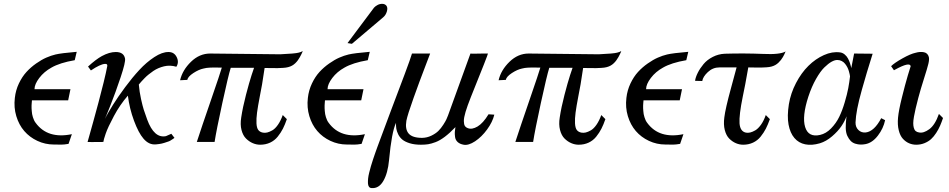

<svg xmlns="http://www.w3.org/2000/svg" viewBox="-20 -729 4873 986"><path d="M374 -462.9 363.8 -419.9Q287.1 -406.7 244.1 -381.8Q206.1 -360.8 181.6 -328.6Q157.2 -296.4 157.2 -271H341.8L330.1 -213.9H144L143.6 -208Q143.1 -202.6 142.8 -198.7Q142.6 -194.8 142.1 -187.3Q141.6 -179.7 142.1 -173.3Q142.6 -167 143.1 -158.7Q143.6 -150.4 145 -142.8Q146.5 -135.3 148.9 -127.2Q151.4 -119.1 154.8 -111.8Q158.2 -104.5 163.1 -98.1Q224.6 -14.2 349.1 -40L332 9.8Q321.8 11.7 311.5 12.7Q301.3 13.7 294.9 13.7Q288.6 13.7 276.1 13.4Q263.7 13.2 256.8 13.2Q211.9 13.2 171.9 -5.6Q131.8 -24.4 104.5 -56.2Q77.1 -87.9 63.7 -132.6Q50.3 -177.2 56.2 -226.1Q60.5 -265.6 77.1 -300.5Q93.8 -335.4 116 -359.6Q138.2 -383.8 165.8 -403.1Q193.4 -422.4 217.8 -433.1Q242.2 -443.8 265.1 -449.2Q279.3 -452.6 306.6 -456.1Q334 -459.5 354 -460.9Z M885.7 -386.2Q869.6 -391.1 853.5 -391.6Q837.4 -392.1 822.5 -388.4Q807.6 -384.8 793.7 -378.9Q779.8 -373 767.1 -364.3Q754.4 -355.5 743.7 -346.9Q732.9 -338.4 722.9 -328.1Q712.9 -317.9 706.1 -310.3Q699.2 -302.7 692.9 -294.9Q696.3 -256.3 704.3 -220.2Q712.4 -184.1 718 -166.5Q723.6 -148.9 735.8 -115.2Q771.5 -17.6 832 -29.8L859.9 -42L876 -21Q875.5 -20.5 868.9 -15.9Q862.3 -11.2 855.2 -7.1Q848.1 -2.9 840.8 -1Q821.3 5.9 810.5 8.3Q799.8 10.7 781 12.5Q762.2 14.2 746.3 6.6Q730.5 -1 716.8 -17.1Q691.4 -46.4 668.2 -108.9Q645 -171.4 636.7 -237.8Q596.2 -191.4 565.2 -133.5Q534.2 -75.7 522.9 -43Q511.7 -10.3 510.7 0Q429.7 1 429.7 0L438 -29.3Q446.3 -58.6 459.2 -105.2Q472.2 -151.9 485.8 -202.9Q499.5 -253.9 512.2 -305.7Q524.9 -357.4 530.8 -389.2Q533.2 -401.9 519 -400.9Q494.6 -399.4 446.8 -367.2L432.1 -387.2Q472.7 -424.3 502.9 -440.9Q541.5 -461.9 574.7 -461.9Q615.7 -461.9 622.1 -428.2Q625.5 -410.2 599.6 -332.5Q573.7 -254.9 546.4 -186Q519 -117.2 518.1 -118.2Q535.6 -151.4 561 -191.9Q586.4 -232.4 622.8 -281.5Q659.2 -330.6 695.6 -369.9Q731.9 -409.2 772.5 -435.8Q813 -462.4 845.7 -461.9Q874.5 -461.9 887.5 -435.5Q900.4 -409.2 885.7 -386.2Z M1059.1 -454.1 1418.9 -450.2Q1495.1 -453.6 1513.2 -458.5Q1525.9 -461.4 1534.7 -466.8L1532.7 -461.4Q1530.3 -456.1 1527.6 -450.2Q1524.9 -444.3 1520 -435.8Q1515.1 -427.2 1509.8 -419.7Q1504.4 -412.1 1496.6 -404.5Q1488.8 -397 1480 -392.1Q1471.2 -387.2 1460.2 -384.3Q1449.2 -381.3 1433.3 -380.4Q1417.5 -379.4 1406.2 -379.2Q1395 -378.9 1372.6 -379.4Q1350.1 -379.9 1338.9 -379.9Q1325.2 -284.7 1314 -232.9Q1304.2 -182.1 1300 -150.6Q1295.9 -119.1 1297.1 -95.7Q1298.3 -72.3 1306.4 -61.5Q1314.5 -50.8 1330.1 -47.9Q1340.8 -45.9 1352.3 -48.6Q1363.8 -51.3 1378.4 -59.6Q1393.1 -67.9 1407.2 -88.1Q1421.4 -108.4 1432.1 -138.2L1453.1 -117.2Q1443.8 -89.8 1433.1 -68.6Q1422.4 -47.4 1406.2 -27.3Q1390.1 -7.3 1367.2 3.4Q1344.2 14.2 1315.9 14.2Q1296.9 14.2 1278.3 6.3Q1259.8 -1.5 1243.7 -17.3Q1227.5 -33.2 1220.2 -61.5Q1212.9 -89.8 1218.8 -126Q1226.6 -178.2 1243.2 -241.9Q1259.8 -305.7 1272 -343.3L1284.7 -380.9H1165Q1152.3 -340.8 1121.8 -200.4Q1091.3 -60.1 1082 0H990.7Q1014.6 -73.7 1063.5 -215.3Q1112.3 -356.9 1119.1 -381.8Q1108.4 -381.8 1092.8 -382.1Q1077.1 -382.3 1071 -382.1Q1064.9 -381.8 1055.7 -381.6Q1046.4 -381.3 1039.8 -380.1Q1033.2 -378.9 1024.9 -377Q1001 -372.1 972.9 -353.8Q944.8 -335.4 941.9 -318.8L904.8 -316.9Q917 -369.1 960.7 -411.6Q1004.4 -454.1 1059.1 -454.1Z M1878.9 -462.9 1868.7 -419.9Q1792 -406.7 1749 -381.8Q1710.9 -360.8 1686.5 -328.6Q1662.1 -296.4 1662.1 -271H1846.7L1835 -213.9H1648.9L1648.4 -208Q1647.9 -202.6 1647.7 -198.7Q1647.5 -194.8 1647 -187.3Q1646.5 -179.7 1647 -173.3Q1647.5 -167 1647.9 -158.7Q1648.4 -150.4 1649.9 -142.8Q1651.4 -135.3 1653.8 -127.2Q1656.2 -119.1 1659.7 -111.8Q1663.1 -104.5 1668 -98.1Q1729.5 -14.2 1854 -40L1836.9 9.8Q1826.7 11.7 1816.4 12.7Q1806.2 13.7 1799.8 13.7Q1793.5 13.7 1781 13.4Q1768.6 13.2 1761.7 13.2Q1716.8 13.2 1676.8 -5.6Q1636.7 -24.4 1609.4 -56.2Q1582 -87.9 1568.6 -132.6Q1555.2 -177.2 1561 -226.1Q1565.4 -265.6 1582 -300.5Q1598.6 -335.4 1620.8 -359.6Q1643.1 -383.8 1670.7 -403.1Q1698.2 -422.4 1722.7 -433.1Q1747.1 -443.8 1770 -449.2Q1784.2 -452.6 1811.5 -456.1Q1838.9 -459.5 1858.9 -460.9ZM1964.8 -699.2Q1972.2 -688.5 1966.6 -669.7Q1960.9 -650.9 1947.8 -640.1L1787.1 -503.9L1764.6 -507.8L1900.9 -689.9Q1908.2 -697.8 1919.4 -703.6Q1930.7 -709.5 1943.8 -709.2Q1957 -709 1964.8 -699.2Z M2518.6 -140.1Q2509.3 -102.1 2481.4 -64Q2453.6 -25.9 2419.7 -3.4Q2385.7 19 2360.8 14.2Q2341.3 10.7 2330.1 0.2Q2318.8 -10.3 2316.9 -25.9Q2314.9 -41.5 2315.7 -51.8Q2316.4 -62 2318.8 -76.2Q2290 -45.9 2264.4 -26.6Q2238.8 -7.3 2216.6 1Q2194.3 9.3 2178.7 11.7Q2163.1 14.2 2141.6 14.2Q2108.4 14.2 2084 6.6Q2059.6 -1 2046.1 -12.2Q2032.7 -23.4 2024.9 -39.3Q2017.1 -55.2 2015.1 -68.8Q2013.2 -82.5 2013.7 -98.1Q1991.2 -50.8 1978 92.8Q1971.7 160.6 1948.5 200.4Q1925.3 240.2 1887.7 236.8Q1879.4 236.3 1874.8 230Q1870.1 223.6 1869.6 212.2Q1869.1 200.7 1870.4 187.7Q1871.6 174.8 1876.2 156.7Q1880.9 138.7 1885 123.8Q1889.2 108.9 1896 88.9Q1902.8 68.8 1907 56.6Q1911.1 44.4 1917.5 27.3Q1923.8 10.3 1925.8 4.9Q1946.3 -51.8 1987.5 -160.6Q2028.8 -269.5 2058.6 -349.1Q2088.4 -428.7 2095.7 -454.1H2189Q2189.5 -454.1 2162.1 -383.3Q2134.8 -312.5 2103.8 -225.8Q2072.8 -139.2 2066.9 -108.9Q2059.6 -65.4 2078.6 -43.2Q2097.7 -21 2147.9 -21Q2172.9 -21.5 2195.1 -32.2Q2217.3 -43 2231 -56.4Q2244.6 -69.8 2256.6 -88.6Q2268.6 -107.4 2272.7 -116.7Q2276.9 -126 2280.8 -136.2L2396 -454.1Q2399.9 -453.1 2418.9 -453.4Q2438 -453.6 2461.4 -454.1Q2484.9 -454.6 2485.8 -454.1Q2488.3 -454.1 2397.9 -230Q2379.9 -184.6 2370.8 -154.3Q2361.8 -124 2362.1 -107.2Q2362.3 -90.3 2367.2 -82.5Q2372.1 -74.7 2382.8 -70.8Q2403.8 -62.5 2432.4 -79.3Q2460.9 -96.2 2488.8 -142.1Z M2694.8 -454.1 3054.7 -450.2Q3130.9 -453.6 3148.9 -458.5Q3161.6 -461.4 3170.4 -466.8L3168.5 -461.4Q3166 -456.1 3163.3 -450.2Q3160.6 -444.3 3155.8 -435.8Q3150.9 -427.2 3145.5 -419.7Q3140.1 -412.1 3132.3 -404.5Q3124.5 -397 3115.7 -392.1Q3106.9 -387.2 3095.9 -384.3Q3085 -381.3 3069.1 -380.4Q3053.2 -379.4 3042 -379.2Q3030.8 -378.9 3008.3 -379.4Q2985.8 -379.9 2974.6 -379.9Q2960.9 -284.7 2949.7 -232.9Q2939.9 -182.1 2935.8 -150.6Q2931.6 -119.1 2932.9 -95.7Q2934.1 -72.3 2942.1 -61.5Q2950.2 -50.8 2965.8 -47.9Q2976.6 -45.9 2988 -48.6Q2999.5 -51.3 3014.2 -59.6Q3028.8 -67.9 3043 -88.1Q3057.1 -108.4 3067.9 -138.2L3088.9 -117.2Q3079.6 -89.8 3068.8 -68.6Q3058.1 -47.4 3042 -27.3Q3025.9 -7.3 3002.9 3.4Q2980 14.2 2951.7 14.2Q2932.6 14.2 2914.1 6.3Q2895.5 -1.5 2879.4 -17.3Q2863.3 -33.2 2856 -61.5Q2848.6 -89.8 2854.5 -126Q2862.3 -178.2 2878.9 -241.9Q2895.5 -305.7 2907.7 -343.3L2920.4 -380.9H2800.8Q2788.1 -340.8 2757.6 -200.4Q2727.1 -60.1 2717.8 0H2626.5Q2650.4 -73.7 2699.2 -215.3Q2748 -356.9 2754.9 -381.8Q2744.1 -381.8 2728.5 -382.1Q2712.9 -382.3 2706.8 -382.1Q2700.7 -381.8 2691.4 -381.6Q2682.1 -381.3 2675.5 -380.1Q2668.9 -378.9 2660.6 -377Q2636.7 -372.1 2608.6 -353.8Q2580.6 -335.4 2577.6 -318.8L2540.5 -316.9Q2552.7 -369.1 2596.4 -411.6Q2640.1 -454.1 2694.8 -454.1Z M3514.6 -462.9 3504.4 -419.9Q3427.7 -406.7 3384.8 -381.8Q3346.7 -360.8 3322.3 -328.6Q3297.9 -296.4 3297.9 -271H3482.4L3470.7 -213.9H3284.7L3284.2 -208Q3283.7 -202.6 3283.4 -198.7Q3283.2 -194.8 3282.7 -187.3Q3282.2 -179.7 3282.7 -173.3Q3283.2 -167 3283.7 -158.7Q3284.2 -150.4 3285.6 -142.8Q3287.1 -135.3 3289.6 -127.2Q3292 -119.1 3295.4 -111.8Q3298.8 -104.5 3303.7 -98.1Q3365.2 -14.2 3489.7 -40L3472.7 9.8Q3462.4 11.7 3452.1 12.7Q3441.9 13.7 3435.5 13.7Q3429.2 13.7 3416.7 13.4Q3404.3 13.2 3397.5 13.2Q3352.5 13.2 3312.5 -5.6Q3272.5 -24.4 3245.1 -56.2Q3217.8 -87.9 3204.3 -132.6Q3190.9 -177.2 3196.8 -226.1Q3201.2 -265.6 3217.8 -300.5Q3234.4 -335.4 3256.6 -359.6Q3278.8 -383.8 3306.4 -403.1Q3334 -422.4 3358.4 -433.1Q3382.8 -443.8 3405.8 -449.2Q3419.9 -452.6 3447.3 -456.1Q3474.6 -459.5 3494.6 -460.9Z M4014.6 -464.8 4012.2 -460Q4010.3 -455.1 4007.8 -449.7Q4005.4 -444.3 4000.7 -436.3Q3996.1 -428.2 3990.7 -421.4Q3985.4 -414.6 3977.8 -407.2Q3970.2 -399.9 3961.4 -395Q3952.6 -390.1 3941.9 -387.2Q3931.2 -384.3 3915.5 -383.3Q3899.9 -382.3 3888.9 -382.1Q3877.9 -381.8 3855.7 -382.3Q3833.5 -382.8 3822.8 -382.8Q3805.7 -284.7 3794.4 -232.9Q3774.9 -137.2 3777.8 -95.7Q3780.8 -54.2 3810.5 -47.9Q3820.8 -45.9 3832.5 -48.6Q3844.2 -51.3 3858.6 -59.6Q3873 -67.9 3887.7 -88.1Q3902.3 -108.4 3912.6 -138.2L3933.6 -117.2Q3923.8 -89.4 3913.1 -68.4Q3902.3 -47.4 3886.2 -27.3Q3870.1 -7.3 3847.2 3.4Q3824.2 14.2 3796.4 14.2Q3777.3 14.2 3759 6.3Q3740.7 -1.5 3725.1 -17.1Q3709.5 -32.7 3702.1 -61Q3694.8 -89.4 3699.7 -126Q3705.1 -170.9 3733.4 -274.4Q3761.7 -377.9 3762.7 -382.8H3674.3Q3640.6 -382.8 3615.2 -358.9Q3589.8 -335 3586.4 -313L3549.3 -314Q3552.2 -333 3563.5 -355.5Q3574.7 -377.9 3593 -399.9Q3611.3 -421.9 3640.4 -436.8Q3669.4 -451.7 3702.6 -453.1Q3800.3 -456.1 3898.4 -452.1Q3985.4 -447.8 4014.6 -464.8Z M4525.4 -111.8Q4516.6 -69.3 4488.3 -32.5Q4460 4.4 4424.3 11.2Q4411.1 13.7 4398.9 13.4Q4386.7 13.2 4372.8 9Q4358.9 4.9 4349.1 -4.9Q4339.4 -14.6 4331.5 -31Q4323.7 -47.4 4323.2 -72.3Q4322.8 -97.2 4327.1 -131.8Q4319.3 -108.4 4301.3 -81.5Q4283.2 -54.7 4252.9 -28.8Q4222.7 -2.9 4190.4 6.8Q4148.9 19 4115.2 12.2Q4081.5 5.4 4059.6 -20.3Q4037.6 -45.9 4029.5 -89.4Q4021.5 -132.8 4031.2 -193.8Q4040.5 -250.5 4067.9 -302.7Q4095.2 -355 4131.6 -390.9Q4168 -426.8 4210.9 -446Q4253.9 -465.3 4293.5 -460Q4306.6 -458.5 4317.6 -449.5Q4328.6 -440.4 4334.7 -428.7Q4340.8 -417 4344.7 -405.8Q4348.6 -394.5 4350.1 -386.7L4351.6 -378.9L4366.2 -454.1L4461.4 -453.1Q4441.4 -389.2 4431.9 -357.4Q4422.4 -325.7 4406.2 -268.6Q4390.1 -211.4 4382.3 -170.7Q4374.5 -129.9 4373.5 -100.1Q4373 -76.2 4388.4 -61.3Q4403.8 -46.4 4426.3 -48.8Q4469.7 -54.2 4505.4 -122.1ZM4345.2 -336.9Q4344.2 -342.3 4343.3 -347.9Q4342.3 -353.5 4339.1 -364.3Q4335.9 -375 4331.3 -383.8Q4326.7 -392.6 4319.8 -401.4Q4313 -410.2 4302.7 -415.5Q4292.5 -420.9 4280.3 -420.9Q4267.6 -421.4 4250.7 -412.1Q4233.9 -402.8 4213.4 -382.8Q4192.9 -362.8 4170.7 -323.7Q4148.4 -284.7 4131.3 -232.9Q4098.1 -130.9 4114.7 -76.7Q4131.3 -22.5 4191.4 -36.1Q4222.2 -43 4248 -69.6Q4273.9 -96.2 4289.8 -128.9Q4305.7 -161.6 4318.1 -203.9Q4330.6 -246.1 4336.2 -276.4Q4341.8 -306.6 4345.2 -336.9Z M4822.8 -123Q4815.4 -101.1 4807.6 -83Q4799.8 -64.9 4787.6 -46.1Q4775.4 -27.3 4761.5 -14.6Q4747.6 -2 4727.8 6.1Q4708 14.2 4685.1 14.2Q4666 14.2 4648.7 6.8Q4631.3 -0.5 4616.9 -16.1Q4602.5 -31.7 4595.5 -59.8Q4588.4 -87.9 4591.8 -125Q4595.2 -162.1 4611.6 -228Q4627.9 -293.9 4642.1 -341.8L4656.7 -389.2Q4652.3 -413.1 4575.2 -370.6Q4572.3 -369.1 4570.8 -368.2L4556.2 -389.2Q4572.8 -405.8 4614.5 -429.2Q4656.2 -452.6 4682.1 -458Q4705.6 -464.8 4725.1 -460.7Q4744.6 -456.5 4750 -436Q4752.9 -423.8 4747.6 -401.4Q4742.2 -378.9 4725.1 -325.4Q4708 -272 4695.8 -226.1Q4687.5 -194.3 4682.4 -172.6Q4677.2 -150.9 4673.6 -130.1Q4669.9 -109.4 4669.9 -96.2Q4669.9 -83 4672.9 -72.3Q4675.8 -61.5 4682.4 -55.9Q4689 -50.3 4699.7 -48.8Q4722.7 -43.9 4752.2 -65.4Q4781.7 -86.9 4801.8 -144Z"/></svg>

Font: GFS Olga
Style: Regular
Weight: 400
Designer: George Matthiopoulos
Foundry: George Matthiopoulos
Version: Version 1.0